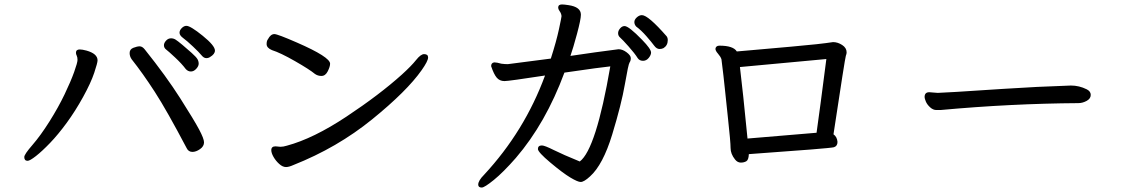

<svg xmlns="http://www.w3.org/2000/svg" viewBox="-20 -777 5040 862"><path d="M104 -55Q89 -55 89 -72Q89 -84 125.5 -126Q162 -168 202 -231.5Q242 -295 270 -353.5Q298 -412 313 -454Q328 -496 328 -508Q328 -520 324.5 -527Q321 -534 321 -540Q321 -555 338 -555Q349 -555 368 -550Q418 -536 418 -506Q418 -495 403 -450Q388 -405 353 -341.5Q318 -278 279.5 -225.5Q241 -173 205 -135.5Q169 -98 141.5 -76.5Q114 -55 104 -55ZM844 -95Q826 -95 818 -112Q729 -281 675 -364.5Q621 -448 571 -511Q562 -524 562 -539Q562 -556 579 -562.5Q596 -569 607 -569Q619 -569 630 -555Q726 -435 789 -336Q852 -237 874 -195.5Q896 -154 896 -138Q896 -120 878 -107.5Q860 -95 844 -95ZM814 -467Q796 -491 766 -519Q736 -547 726 -554.5Q716 -562 716 -574Q716 -584 725.5 -594.5Q735 -605 748 -605Q759 -605 768.5 -599Q778 -593 799 -575.5Q820 -558 840.5 -539.5Q861 -521 866.5 -511.5Q872 -502 872 -491Q872 -480 861 -468Q850 -456 837 -456Q824 -456 814 -467ZM906 -516Q895 -516 884.5 -529Q874 -542 846.5 -568Q819 -594 802.5 -606Q786 -618 786 -630Q786 -641 796 -651Q806 -661 817 -661Q835 -661 890 -616.5Q945 -572 945 -550Q945 -534 923 -521Q916 -516 906 -516Z M1264 -27Q1249 -27 1233.5 -41Q1218 -55 1208 -72.5Q1198 -90 1198 -103Q1198 -120 1217 -120L1239 -118Q1252 -118 1268 -123Q1387 -155 1535.5 -253.5Q1684 -352 1784 -442Q1827 -481 1848 -507.5Q1869 -534 1884 -534Q1902 -534 1902 -519Q1902 -503 1873 -462Q1807 -368 1650.5 -241Q1494 -114 1297 -36Q1277 -27 1264 -27ZM1423 -436Q1407 -436 1394 -445Q1370 -465 1304.5 -502.5Q1239 -540 1201 -552Q1177 -562 1177 -579Q1177 -594 1183 -601Q1195 -624 1212 -624Q1226 -624 1313 -586Q1462 -521 1462 -491Q1462 -478 1451.5 -457Q1441 -436 1423 -436Z M2867 -504Q2851 -504 2843 -516Q2830 -537 2802 -568.5Q2774 -600 2764.5 -608Q2755 -616 2755 -628Q2755 -639 2764 -649.5Q2773 -660 2784 -660Q2803 -660 2863 -598Q2903 -557 2903 -541Q2903 -530 2892.5 -517Q2882 -504 2867 -504ZM2941 -557Q2928 -557 2917 -572Q2906 -587 2882.5 -614Q2859 -641 2836 -658Q2828 -667 2828 -678Q2828 -689 2839 -699Q2850 -709 2862 -709Q2890 -709 2973 -614Q2978 -607 2978 -597Q2978 -573 2959 -561Q2951 -557 2941 -557ZM2143 65Q2127 65 2127 52Q2127 34 2153 8Q2335 -188 2427 -438Q2264 -413 2245 -413Q2223 -413 2210 -428.5Q2197 -444 2185 -480Q2185 -495 2199 -497Q2210 -497 2231 -491Q2246 -489 2260 -489L2453 -514Q2478 -592 2489.5 -646Q2501 -700 2501 -704Q2501 -708 2499 -714.5Q2497 -721 2491.5 -728.5Q2486 -736 2486 -743Q2486 -757 2503 -757Q2513 -757 2532 -754Q2588 -746 2588 -711Q2588 -690 2570.5 -625Q2553 -560 2541 -526Q2654 -543 2757 -556Q2775 -556 2793.5 -542Q2812 -528 2812 -516Q2812 -504 2806.5 -496.5Q2801 -489 2785.5 -399Q2770 -309 2728.5 -173Q2687 -37 2629 15Q2602 40 2587 40Q2574 40 2540.5 20Q2507 0 2451 -47Q2395 -94 2395 -108Q2395 -124 2413 -124Q2425 -124 2466 -103.5Q2507 -83 2583 -52Q2656 -107 2720 -479Q2686 -476 2514 -451Q2430 -224 2296 -68Q2239 -3 2197 31Q2155 65 2143 65Z M3336 -155 3646 -181Q3660 -279 3690 -512L3302 -476Q3315 -370 3336 -155ZM3306 -47Q3291 -47 3280 -61Q3260 -86 3260 -112.5Q3260 -139 3248 -249Q3240 -322 3234.5 -377Q3229 -432 3219 -511Q3215 -523 3203.5 -536Q3192 -549 3192 -558Q3194 -572 3210 -572Q3272 -572 3288 -546Q3313 -548 3356.5 -552Q3400 -556 3531.5 -567.5Q3663 -579 3720 -588Q3741 -588 3761 -575Q3781 -562 3781 -542Q3781 -535 3777.5 -526.5Q3774 -518 3722 -174Q3738 -163 3740 -140Q3740 -121 3724 -116Q3708 -111 3342 -85Q3341 -59 3330.5 -53Q3320 -47 3306 -47Z M4202 -283H4184Q4169 -283 4155.5 -295.5Q4142 -308 4136.5 -321.5Q4131 -335 4131 -341Q4131 -363 4152 -363L4190 -360Q4213 -360 4484 -378Q4635 -388 4788 -393Q4825 -393 4859 -376Q4877 -367 4877 -351Q4877 -334 4858.5 -324Q4840 -314 4821 -314Q4519 -312 4202 -283Z"/></svg>

Font: ToneOZ-Pinyin-WenKai-Medium
Style: Medium
Weight: 700
Designer: Fontworks Inc.
Foundry: ToneOZ
Version: Version 0.240331